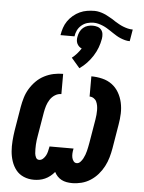

<svg xmlns="http://www.w3.org/2000/svg" viewBox="-58 -902 716 956"><g transform="rotate(5 300.0 -424.0)"><path d="M339 8Q324 8 310.5 5.5Q297 3 285.5 -3Q274 -9 265 -18.5Q256 -28 250 -40Q240 -28 228 -18.5Q216 -9 202.5 -3Q189 3 175 5.5Q161 8 147 8Q120 8 96.5 -2Q73 -12 58 -31Q43 -50 35 -74Q27 -98 25 -123.5Q23 -149 25 -175.5Q27 -202 31 -228L51 -348Q55 -371 62 -394.5Q69 -418 82 -439.5Q95 -461 113 -479Q131 -497 153.5 -508.5Q176 -520 199.5 -525Q223 -530 247 -530V-429Q230 -429 215 -419.5Q200 -410 190.5 -395Q181 -380 176 -364Q171 -348 168 -331L148 -212Q146 -201 144.5 -189.5Q143 -178 142.5 -167Q142 -156 142 -145Q142 -134 143 -123.5Q144 -113 149 -103Q154 -93 165 -93Q176 -93 184.5 -101Q193 -109 198 -118.5Q203 -128 205.5 -138.5Q208 -149 210 -159L211 -164H331L330 -159Q328 -149 327.5 -138.5Q327 -128 329 -118.5Q331 -109 337 -101Q343 -93 353 -93Q363 -93 371 -101.5Q379 -110 384 -119.5Q389 -129 392.5 -138.5Q396 -148 398.5 -158Q401 -168 403 -178Q405 -188 407 -199L427 -318Q429 -330 430 -341.5Q431 -353 431 -364.5Q431 -376 429 -387Q427 -398 422.5 -407.5Q418 -417 408.5 -423Q399 -429 388 -429V-530Q416 -530 443 -523.5Q470 -517 491 -501.5Q512 -486 525.5 -463Q539 -440 545 -413Q551 -386 550 -358Q549 -330 544 -302L524 -182Q520 -159 513.5 -136Q507 -113 495.5 -91Q484 -69 467.5 -50Q451 -31 430 -17.5Q409 -4 385.5 2Q362 8 339 8ZM287 -721H217Q220 -740 226 -758Q232 -776 243 -792Q254 -808 269.5 -821Q285 -834 302.5 -842Q320 -850 338.5 -853Q357 -856 376 -856Q388 -856 400.5 -853Q413 -850 424 -845.5Q435 -841 445.5 -835Q456 -829 467 -823L482 -813Q492 -807 502.5 -801Q513 -795 524.5 -790.5Q536 -786 548 -783Q560 -780 573 -780L563 -721Q551 -721 539.5 -724Q528 -727 517 -731.5Q506 -736 496 -742Q486 -748 477 -754L462 -764Q453 -770 443 -776Q433 -782 422 -786.5Q411 -791 399.5 -794Q388 -797 376 -797Q360 -797 344.5 -792.5Q329 -788 316 -777Q303 -766 296 -751.5Q289 -737 287 -721ZM325 -565 283 -614Q296 -624 307.5 -637Q319 -650 328 -664Q320 -667 314 -673Q308 -679 304.5 -686.5Q301 -694 300.5 -703Q300 -712 302 -721Q304 -733 309.5 -745Q315 -757 325.5 -766Q336 -775 348.5 -778.5Q361 -782 373 -782Q385 -782 396.5 -778.5Q408 -775 415.5 -766Q423 -757 424.5 -745Q426 -733 424 -721Q420 -698 412 -676.5Q404 -655 391 -634.5Q378 -614 361.5 -596.5Q345 -579 325 -565Z"/></g></svg>

Font: Iosevka Curly Extended
Style: Bold Italic
Weight: 700
Width: 7
Italic angle: -9°
Monospace: yes
Designer: Belleve Invis
Foundry: Belleve Invis
Version: Version 11.1.0; ttfautohint (v1.8.3)